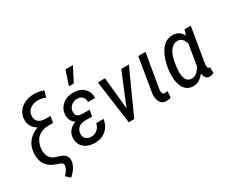

<svg xmlns="http://www.w3.org/2000/svg" viewBox="-131 -1257 2329 1928"><g transform="rotate(-30 1033.0 -293.0)"><path d="M418.9 -628.9Q370.1 -647.5 334 -647.5Q279.3 -647.5 242.7 -620.6Q206.1 -593.8 201.2 -551.3Q200.2 -542 200.2 -533.7Q200.2 -497.1 222.2 -475.6Q249.5 -449.2 303.2 -448.2L363.8 -447.8L350.6 -373.5L297.9 -374Q237.3 -374 194.8 -347.7Q152.3 -321.3 132.8 -270.5Q117.7 -231.4 117.2 -192.4Q117.2 -180.7 118.7 -169.4Q127 -94.2 188 -69.8Q248.5 -50.8 266.6 -42.5Q322.3 -17.6 322.3 37.6Q322.3 41 322.3 44.9Q319.8 80.6 296.9 119.4Q273.9 158.2 233.9 191.9L187 149.4L206.1 127Q236.3 90.3 241.2 55.7Q241.7 52.7 241.7 50.3Q241.7 27.3 211.9 15.6L176.3 3.4Q96.7 -22.9 61.5 -76.2Q32.7 -120.1 32.2 -186Q32.2 -199.7 33.7 -214.8Q40.5 -290 82.8 -339.1Q125 -388.2 193.8 -413.6Q156.2 -434.6 135.7 -469.7Q117.2 -501 116.7 -539.1Q116.7 -543.5 117.2 -548.3Q121.6 -627.9 182.6 -675.3Q242.2 -721.7 331.5 -721.7Q333.5 -721.7 335.4 -721.7Q390.1 -720.7 439 -701.2Z M642.1 -234.4Q593.8 -233.4 565.7 -209.7Q537.6 -186 534.2 -144.5Q533.7 -139.2 533.7 -134.3Q533.7 -105.5 553.2 -85.4Q576.7 -62 614.7 -62Q616.2 -62 617.7 -62Q655.8 -62 686 -86.9Q717.3 -112.8 725.6 -155.8L809.6 -156.2Q800.3 -79.1 745.6 -33.2Q692.9 10.7 616.7 10.3Q613.3 10.3 610.4 10.3Q535.6 8.3 489.7 -33.7Q447.8 -71.8 447.8 -132.3Q447.8 -138.2 448.2 -144Q453.6 -234.9 551.3 -273.9Q496.6 -310.1 496.6 -374Q496.6 -377.4 496.6 -380.4Q500.5 -451.7 553.2 -495.6Q604 -537.6 680.7 -537.6Q684.1 -537.6 687.5 -537.6Q757.3 -535.2 801.3 -492.2Q843.3 -450.7 843.3 -386.2Q843.3 -383.3 843.3 -380.4L760.3 -380.9Q760.3 -382.3 760.3 -384.3Q760.3 -418.9 740.7 -440.4Q720.2 -462.9 683.6 -463.9Q682.1 -463.9 680.2 -463.9Q642.1 -463.9 613.8 -441.4Q584.5 -418 579.1 -379.9Q578.1 -373 578.1 -366.7Q577.6 -340.8 592.3 -326.2Q609.9 -307.6 645.5 -306.2L735.4 -305.7L722.7 -233.4ZM728 -777.8H814L730 -613.3H673.3Z M1027.3 -500 1063.5 -131.8 1215.3 -501 1215.8 -502H1216.8H1301.3H1304.2L1302.7 -499.5L1076.7 -1L1076.2 0H1074.7H1014.6H1013.2L1012.7 -1.5L944.8 -500V-502H946.8H1025.9H1027.3Z M1511.7 -528.3 1444.8 -133.3 1443.8 -113.8Q1443.8 -111.3 1443.8 -109.4Q1443.8 -72.8 1473.6 -72.8Q1485.8 -72.8 1506.8 -77.6L1500.5 -2.9Q1476.1 4.9 1450.7 4.9Q1447.8 4.9 1444.8 4.9Q1400.4 3.9 1378.4 -32.2Q1360.8 -61 1360.8 -108.4Q1360.8 -121.1 1362.3 -134.8L1427.7 -528.3Z M1702.6 -168.5Q1708 -64.5 1779.8 -63Q1781.2 -63 1782.2 -63Q1831.1 -63 1868.7 -115.2L1886.7 -142.1L1886.2 -143.6L1926.8 -382.8Q1914.1 -425.8 1894.8 -444.1Q1875.5 -462.4 1848.6 -463.9Q1846.2 -463.9 1844.2 -463.9Q1797.4 -463.9 1765.1 -423.8Q1731 -381.8 1715.3 -302.2Q1702.1 -234.9 1702.1 -186Q1702.1 -176.8 1702.6 -168.5ZM2036.6 -528.3 1972.2 -143.1 1968.3 -103.5Q1968.3 -73.2 1983.9 -72.3L1994.1 -73.7L1998 -5.9Q1974.6 9.8 1948.7 9.8Q1893.1 9.8 1885.7 -62.5Q1854 -22.5 1822.3 -5.4Q1792.5 10.7 1758.3 10.7Q1756.3 10.7 1754.4 10.7Q1689.9 9.8 1654.1 -42.7Q1618.2 -95.2 1618.2 -190.4Q1618.2 -276.4 1647 -365.2Q1676.3 -454.1 1723.1 -497.1Q1768.6 -538.6 1828.1 -538.6Q1830.1 -538.6 1832 -538.6Q1910.2 -536.6 1944.8 -467.8L1964.8 -528.3Z"/></g></svg>

Font: MAUL Condensed Italic
Style: Condenced Regular Italic
Weight: 400
Italic angle: -12°
Designer: MAUL
Version: Version 1.0; 2020; ttfautohint (v1.8.3)